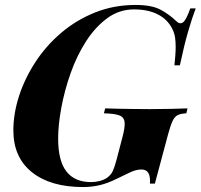

<svg xmlns="http://www.w3.org/2000/svg" viewBox="-20 -742 811 776"><path d="M348 -6Q366 -6 383 -10.5Q400 -15 412 -23Q429 -35 436.5 -52Q444 -69 452 -100L475 -188Q486 -229 483.5 -249Q481 -269 461.5 -276Q442 -283 400 -284L405 -304Q427 -303 458 -302.5Q489 -302 523 -301.5Q557 -301 585 -301Q632 -301 672.5 -302Q713 -303 738 -304L733 -284Q711 -283 698.5 -277Q686 -271 677.5 -253Q669 -235 659 -198L606 0H586Q588 -29 579.5 -43Q571 -57 552 -57Q529 -57 503 -44Q477 -31 453 -20Q415 -1 382.5 6.5Q350 14 316 14Q184 14 109 -46Q34 -106 34 -215Q34 -283 57 -354Q80 -425 123 -491Q166 -557 227 -609Q288 -661 364 -691.5Q440 -722 528 -722Q593 -722 628.5 -703Q664 -684 692 -657Q707 -642 720 -652Q733 -662 749 -708H771Q756 -669 740 -613.5Q724 -558 707 -478H685Q687 -498 688.5 -516.5Q690 -535 690 -553Q690 -574 687.5 -591Q685 -608 676 -626Q657 -664 617.5 -684Q578 -704 522 -704Q462 -704 413.5 -668.5Q365 -633 327.5 -574.5Q290 -516 265.5 -446.5Q241 -377 228 -307.5Q215 -238 215 -182Q215 -92 248.5 -49Q282 -6 348 -6Z"/></svg>

Font: Playfair Display ExtraBold
Style: Italic
Weight: 800
Italic angle: -14°
Designer: Claus Eggers Sørensen
Foundry: Claus Eggers Sørensen
Version: Version 1.203